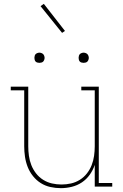

<svg xmlns="http://www.w3.org/2000/svg" viewBox="-20 -971 640 999"><path d="M297 8Q269 8 242 2Q215 -4 192 -18.5Q169 -33 151.5 -55Q134 -77 124 -102.5Q114 -128 110 -155.5Q106 -183 106 -210V-501H36V-520H127V-210Q127 -185 130.5 -160Q134 -135 143 -112Q152 -89 167.5 -69Q183 -49 204.5 -35.5Q226 -22 250.5 -16.5Q275 -11 300 -11Q325 -11 349.5 -16.5Q374 -22 395.5 -35.5Q417 -49 432.5 -69Q448 -89 457 -112Q466 -135 469.5 -160Q473 -185 473 -210V-501H403V-520H494V-19H564V0H473V-113Q464 -86 447 -62Q430 -38 406 -22Q382 -6 353.5 1Q325 8 297 8ZM415 -644Q410 -644 404.5 -645.5Q399 -647 395.5 -650.5Q392 -654 390.5 -659.5Q389 -665 389 -670Q389 -675 390.5 -680.5Q392 -686 395.5 -689.5Q399 -693 404.5 -695Q410 -697 415 -697Q420 -697 425.5 -695Q431 -693 434.5 -689.5Q438 -686 440 -680.5Q442 -675 442 -670Q442 -665 440 -659.5Q438 -654 434.5 -650.5Q431 -647 425.5 -645.5Q420 -644 415 -644ZM185 -644Q180 -644 174.5 -645.5Q169 -647 165.5 -650.5Q162 -654 160.5 -659.5Q159 -665 159 -670Q159 -675 160.5 -680.5Q162 -686 165.5 -689.5Q169 -693 174.5 -695Q180 -697 185 -697Q190 -697 195.5 -695Q201 -693 204.5 -689.5Q208 -686 210 -680.5Q212 -675 212 -670Q212 -665 210 -659.5Q208 -654 204.5 -650.5Q201 -647 195.5 -645.5Q190 -644 185 -644ZM303 -800 191 -939 208 -951 318 -810Z"/></svg>

Font: Iosevka HT Thin Extended
Style: Regular
Weight: 100
Width: 7
Monospace: yes
Designer: Belleve Invis
Foundry: Belleve Invis
Version: Version 32.3.0; ttfautohint (v1.8.4)